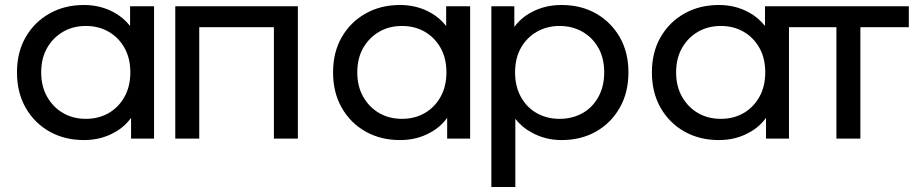

<svg xmlns="http://www.w3.org/2000/svg" viewBox="-20 -555 3665 769"><path d="M316 6Q239 6 178.5 -28Q118 -62 83 -123Q48 -184 48 -265Q48 -346 83 -406.5Q118 -467 178.5 -501Q239 -535 316 -535Q383 -535 437 -505Q474 -485 501 -451V-530H597V0H505V-83Q478 -46 439 -25Q385 6 316 6ZM324 -79Q375 -79 415 -102Q455 -125 478.5 -167Q502 -209 502 -265Q502 -322 478.5 -363.5Q455 -405 415 -428Q375 -451 324 -451Q273 -451 233 -428Q193 -405 169 -363.5Q145 -322 145 -265Q145 -209 169 -167Q193 -125 233 -102Q273 -79 324 -79Z M682 0V-530H1173V0H1077V-446H778V0Z M1582 6Q1505 6 1444.5 -28Q1384 -62 1349 -123Q1314 -184 1314 -265Q1314 -346 1349 -406.5Q1384 -467 1444.5 -501Q1505 -535 1582 -535Q1649 -535 1703 -505Q1740 -485 1767 -451V-530H1863V0H1771V-83Q1744 -46 1705 -25Q1651 6 1582 6ZM1590 -79Q1641 -79 1681 -102Q1721 -125 1744.5 -167Q1768 -209 1768 -265Q1768 -322 1744.5 -363.5Q1721 -405 1681 -428Q1641 -451 1590 -451Q1539 -451 1499 -428Q1459 -405 1435 -363.5Q1411 -322 1411 -265Q1411 -209 1435 -167Q1459 -125 1499 -102Q1539 -79 1590 -79Z M2229 6Q2163 6 2108 -25Q2071 -45 2044 -79V194H1948V-530H2040V-447Q2067 -484 2107 -505Q2161 -535 2229 -535Q2307 -535 2367 -501Q2427 -467 2462 -406.5Q2497 -346 2497 -265Q2497 -184 2462 -123Q2427 -62 2367 -28Q2307 6 2229 6ZM2221 -79Q2272 -79 2312.5 -101.5Q2353 -124 2376.5 -166.5Q2400 -209 2400 -265Q2400 -322 2376.5 -363.5Q2353 -405 2312.5 -428Q2272 -451 2221 -451Q2171 -451 2130.5 -428Q2090 -405 2066.5 -363.5Q2043 -322 2043 -265Q2043 -209 2066.5 -166.5Q2090 -124 2130.5 -101.5Q2171 -79 2221 -79Z M2859 6Q2782 6 2721.5 -28Q2661 -62 2626 -123Q2591 -184 2591 -265Q2591 -346 2626 -406.5Q2661 -467 2721.5 -501Q2782 -535 2859 -535Q2926 -535 2980 -505Q3017 -485 3044 -451V-530H3140V0H3048V-83Q3021 -46 2982 -25Q2928 6 2859 6ZM2867 -79Q2918 -79 2958 -102Q2998 -125 3021.5 -167Q3045 -209 3045 -265Q3045 -322 3021.5 -363.5Q2998 -405 2958 -428Q2918 -451 2867 -451Q2816 -451 2776 -428Q2736 -405 2712 -363.5Q2688 -322 2688 -265Q2688 -209 2712 -167Q2736 -125 2776 -102Q2816 -79 2867 -79Z M3330 0V-446H3136V-530H3620V-446H3426V0Z"/></svg>

Font: Montserrat Z Med
Style: Regular
Weight: 500
Designer: Julieta Ulanovsky
Foundry: Julieta Ulanovsky
Version: Version 8.000